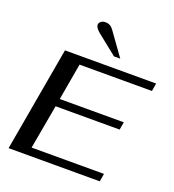

<svg xmlns="http://www.w3.org/2000/svg" viewBox="-166 -1082 1095 1209"><g transform="rotate(20 382.0 -477.0)"><path d="M153 -700H764L755 -647H270L227 -401H656L647 -349H218L165 -53H650L641 0H30ZM322 -877Q291 -903 291 -922Q291 -935 303 -944.5Q315 -954 332 -954Q366 -954 386 -926L498 -770H456Z"/></g></svg>

Font: Fahkwang Medium
Style: Italic
Weight: 500
Italic angle: -10°
Version: Version 1.000; ttfautohint (v1.6)